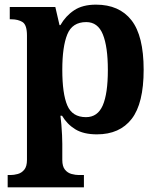

<svg xmlns="http://www.w3.org/2000/svg" viewBox="-20 -566 685 826"><path d="M13 240V187H25Q40 187 56.5 182.5Q73 178 84.5 164Q96 150 96 122V-413Q96 -459 77 -471Q58 -483 29 -483H22V-536H218L236 -458H240Q262 -497 298.5 -521.5Q335 -546 393 -546Q493 -546 545.5 -479Q598 -412 598 -266Q598 -121 546.5 -54.5Q495 12 397 12Q340 12 304.5 -9.5Q269 -31 247 -68H240Q242 -54 244 -30.5Q246 -7 247 15.5Q248 38 248 53V122Q248 150 259.5 164Q271 178 288 182.5Q305 187 319 187H341V240ZM350 -62Q400 -62 422 -112.5Q444 -163 444 -265Q444 -365 422.5 -418Q401 -471 351 -471Q291 -471 269.5 -418Q248 -365 248 -266Q248 -163 269.5 -112.5Q291 -62 350 -62Z"/></svg>

Font: Noto Serif Tamil
Style: Bold Italic
Weight: 700
Italic angle: -12°
Designer: Indian Type Foundry, Tom Grace, and the Monotype Design Team
Foundry: Monotype Imaging Inc.
Version: Version 2.003; ttfautohint (v1.8.4.7-5d5b)